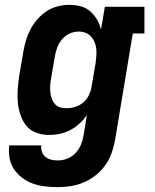

<svg xmlns="http://www.w3.org/2000/svg" viewBox="-20 -548 640 791"><path d="M219 223Q192 223 166 220Q140 217 116 208.5Q92 200 72 185Q52 170 38 149.5Q24 129 19.5 103.5Q15 78 18 51H150Q148 65 153 78Q158 91 168 99Q178 107 191.5 110Q205 113 219 113Q238 113 257 105.5Q276 98 290.5 83Q305 68 313 49Q321 30 324 11L338 -74Q325 -55 307.5 -39Q290 -23 269 -12Q248 -1 226 3.5Q204 8 182 8Q155 8 130 -1Q105 -10 89 -29.5Q73 -49 64.5 -74Q56 -99 53.5 -125.5Q51 -152 53 -179.5Q55 -207 59 -234L76 -334Q80 -358 87 -381.5Q94 -405 105.5 -427Q117 -449 134 -468.5Q151 -488 172.5 -502Q194 -516 218 -522Q242 -528 266 -528Q290 -528 312.5 -522Q335 -516 351.5 -501.5Q368 -487 379.5 -467.5Q391 -448 396 -426L412 -520H575V-410H527L454 29Q449 56 440 82Q431 108 414.5 131.5Q398 155 375 173.5Q352 192 326 203Q300 214 273 218.5Q246 223 219 223ZM255 -102Q272 -102 289.5 -107.5Q307 -113 322 -125Q337 -137 345.5 -154.5Q354 -172 357 -189L374 -289Q376 -304 377 -318.5Q378 -333 376.5 -347.5Q375 -362 369.5 -375Q364 -388 354.5 -398Q345 -408 332 -413Q319 -418 304 -418Q285 -418 266.5 -409.5Q248 -401 235.5 -386Q223 -371 216 -352.5Q209 -334 206 -316L189 -216Q187 -203 186.5 -189.5Q186 -176 188 -163Q190 -150 194.5 -138.5Q199 -127 207.5 -118Q216 -109 228.5 -105.5Q241 -102 255 -102Z"/></svg>

Font: Iosevka Etoile Extrabold
Style: Italic
Weight: 800
Italic angle: -9°
Designer: Belleve Invis
Foundry: Belleve Invis
Version: Version 22.1.2; ttfautohint (v1.8.4)